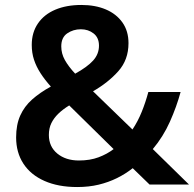

<svg xmlns="http://www.w3.org/2000/svg" viewBox="-20 -744 783 774"><path d="M308 -724Q364 -724 406.5 -706Q449 -688 473.5 -653.5Q498 -619 498 -570Q498 -503 457 -457Q416 -411 355 -376L514 -222Q536 -255 551.5 -293.5Q567 -332 578 -373H708Q692 -314 665 -253.5Q638 -193 596 -143L742 0H583L515 -66Q486 -43 451.5 -26Q417 -9 377.5 0.5Q338 10 291 10Q215 10 159.5 -14.5Q104 -39 74.5 -84Q45 -129 45 -190Q45 -241 61.5 -278Q78 -315 109.5 -343Q141 -371 185 -395Q160 -423 143 -449.5Q126 -476 117 -503.5Q108 -531 108 -563Q108 -613 133 -649.5Q158 -686 203 -705Q248 -724 308 -724ZM259 -319Q233 -303 215 -285.5Q197 -268 187 -247.5Q177 -227 177 -200Q177 -153 211 -125Q245 -97 298 -97Q343 -97 377.5 -110Q412 -123 438 -143ZM306 -626Q275 -626 251 -609.5Q227 -593 227 -557Q227 -528 241.5 -502Q256 -476 283 -447Q332 -474 355.5 -500Q379 -526 379 -560Q379 -592 357.5 -609Q336 -626 306 -626Z"/></svg>

Font: Noto Sans Armenian SemiBold
Style: Regular
Weight: 600
Designer: Monotype Design Team
Foundry: Monotype Imaging Inc.
Version: Version 2.007